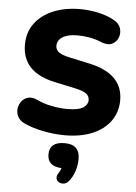

<svg xmlns="http://www.w3.org/2000/svg" viewBox="-64 -764 779 1099"><g transform="rotate(5 325.5 -214.5)"><path d="M326 11Q265 11 200.5 -2Q136 -15 90 -37Q63 -50 52 -72Q41 -94 44 -117.5Q47 -141 61 -159.5Q75 -178 98 -184.5Q121 -191 150 -178Q188 -159 236 -149.5Q284 -140 326 -140Q392 -140 418.5 -157.5Q445 -175 445 -201Q445 -224 426.5 -238Q408 -252 361 -262L244 -287Q54 -327 54 -486Q54 -556 91.5 -607.5Q129 -659 196.5 -687.5Q264 -716 352 -716Q404 -716 457 -704.5Q510 -693 550 -670Q579 -654 587.5 -626.5Q596 -599 586 -573Q576 -547 550.5 -535Q525 -523 486 -539Q456 -552 420.5 -558.5Q385 -565 350 -565Q294 -565 264 -546Q234 -527 234 -495Q234 -473 252 -459Q270 -445 316 -435L432 -410Q625 -368 625 -216Q625 -148 588 -96.5Q551 -45 484 -17Q417 11 326 11ZM372 271Q360 285 344.5 287Q329 289 316.5 282Q304 275 301 260.5Q298 246 311 228Q319 216 324 200Q243 196 243 128Q243 56 330 56Q417 56 417 139Q417 174 406 209Q395 244 372 271Z"/></g></svg>

Font: Chiron GoRound TC H
Style: Regular
Weight: 900
Designer: Ryoko NISHIZUKA 西塚涼子 (kana, bopomofo & ideographs); Paul D. Hunt (Latin, Greek & Cyrillic); Sandoll Communications 산돌커뮤니
Foundry: Adobe
Version: Version 1.000;hotconv 1.1.1;makeotfexe 2.6.0